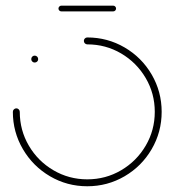

<svg xmlns="http://www.w3.org/2000/svg" viewBox="-20 -649 609 669"><path d="M88.9 -443Q88.9 -448.1 92.4 -451.7Q95.9 -455.2 100.7 -455.2Q105.9 -455.2 109.4 -451.7Q113 -448.1 113 -443Q113 -437.8 109.4 -434.4Q105.9 -431.1 100.7 -431.1Q95.9 -431.1 92.4 -434.6Q88.9 -438.1 88.9 -443ZM272.2 -506.7Q272.2 -511.5 275.7 -515Q279.3 -518.5 284.1 -518.5Q354.4 -518.5 414.1 -483.7Q473.7 -448.9 508.5 -389.3Q543.3 -329.6 543.3 -259.3Q543.3 -188.9 508.5 -129.3Q473.7 -69.6 414.1 -34.8Q354.4 0 284.1 0Q213.7 0 154.3 -34.8Q94.8 -69.6 59.8 -129.3Q24.8 -188.9 24.8 -259.3Q24.8 -264.4 28.5 -268Q32.2 -271.5 37 -271.5Q41.9 -271.5 45.4 -267.8Q48.9 -264.1 48.9 -259.3Q48.9 -195.2 80.6 -141.3Q112.2 -87.4 166.3 -55.7Q220.4 -24.1 284.1 -24.1Q348.1 -24.1 402 -55.7Q455.9 -87.4 487.6 -141.3Q519.3 -195.2 519.3 -259.3Q519.3 -323.3 487.6 -377.2Q455.9 -431.1 402 -462.8Q348.1 -494.4 284.1 -494.4Q279.3 -494.4 275.7 -498Q272.2 -501.5 272.2 -506.7ZM183.7 -619.3Q183.7 -623.3 186.7 -626.3Q189.6 -629.3 193.7 -629.3H374.4Q378.5 -629.3 381.5 -626.3Q384.4 -623.3 384.4 -619.3Q384.4 -615.2 381.5 -612.2Q378.5 -609.3 374.4 -609.3H193.7Q189.6 -609.3 186.7 -612.2Q183.7 -615.2 183.7 -619.3Z"/></svg>

Font: 26F Galaxy Sans Thin
Style: Regular
Weight: 100
Designer: C₂₉H₂₅N₃O₅
Version: Version 1.100